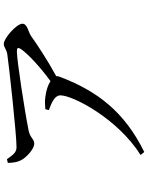

<svg xmlns="http://www.w3.org/2000/svg" viewBox="99 -856 801 1040"><g transform="rotate(-90 500.0 -336.5)"><path d="M423 -473C466 -457 503 -441 503 -410C503 -343 377 -100 180 24L196 44C414 -63 527 -211 604 -415C607 -422 607 -428 607 -433C695 -481 781 -538 824 -569C847 -585 891 -589 891 -616C891 -648 812 -717 782 -717C763 -717 752 -702 726 -698C665 -689 294 -648 222 -648C192 -648 179 -670 157 -700L137 -695C138 -671 140 -648 149 -629C163 -596 213 -552 241 -552C267 -552 271 -573 310 -582C419 -604 693 -646 740 -646C760 -646 765 -642 753 -623C725 -583 653 -517 580 -464C562 -476 531 -488 493 -492C473 -495 455 -494 428 -492Z"/></g></svg>

Font: Noto Serif TC Medium
Style: Regular
Weight: 500
Designer: Ryoko NISHIZUKA 西塚涼子 (kana & ideographs); Frank Grießhammer (Latin, Greek & Cyrillic); Wenlong ZHANG 张文龙 (bopomofo); San
Foundry: Adobe
Version: Version 2.001;hotconv 1.1.0;makeotfexe 2.6.0